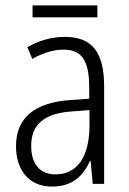

<svg xmlns="http://www.w3.org/2000/svg" viewBox="-20 -678 475 708"><path d="M339 -658H100V-614H339ZM219 -542C170 -542 122 -528 81 -504L99 -461C141 -484 179 -495 214 -495C280 -495 309 -457 309 -355V-314L238 -309C110 -300 39 -245 39 -139C39 -55 83 10 172 10C248 10 287 -30 312 -85H314L322 0H364V-359C364 -485 320 -542 219 -542ZM244 -267 310 -272V-216C310 -105 268 -35 185 -35C129 -35 95 -71 95 -140C95 -219 143 -260 244 -267Z"/></svg>

Font: Noto Sans Gujarati Condensed Light
Style: Regular
Weight: 300
Width: 3
Designer: Jelle Bosma - Monotype Design Team, Universal Thirst
Foundry: Monotype Imaging Inc.
Version: Version 2.106